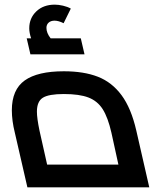

<svg xmlns="http://www.w3.org/2000/svg" viewBox="-20 -807 663 827"><path d="M623 0H98L44 -235Q31 -287 31 -332Q31 -421 86.5 -460.5Q142 -500 255 -500Q341 -500 401.5 -476.5Q462 -453 503.5 -397Q545 -341 567 -245ZM139 -326Q139 -298 150 -245L183 -98H490L460 -235Q445 -301 422.5 -336.5Q400 -372 361 -387Q322 -402 255 -402Q190 -402 164.5 -386Q139 -370 139 -326ZM344 -573H111L95 -642H114Q106 -666 106 -685Q106 -729 136.5 -758Q167 -787 216 -787Q232 -787 251.5 -782.5Q271 -778 285 -770L254 -707Q232 -718 215 -718Q199 -718 189.5 -709.5Q180 -701 180 -687Q180 -665 198 -642H328Z"/></svg>

Font: Cairo SemiBold
Style: Italic
Weight: 600
Italic angle: -13°
Designer: Mohamed Gaber, Accademia di Belle Arti di Urbino and others
Foundry: Kief Type Foundry, Accademia di Belle Arti di Urbino and others
Version: Version 3.011